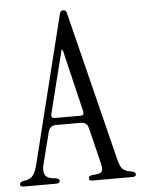

<svg xmlns="http://www.w3.org/2000/svg" viewBox="-71 -772 598 814"><g transform="rotate(-5 228.5 -365.0)"><path d="M-3 0Q-18 0 -18 -10Q-18 -20 -4 -23L11 -26Q31 -30 41 -45.5Q51 -61 58 -89L213 -714Q215 -724 219.5 -727Q224 -730 228 -730Q233 -730 237.5 -727Q242 -724 244 -714L402 -80Q409 -52 418 -41Q427 -30 446 -26L461 -23Q475 -20 475 -10Q475 0 460 0H289Q275 0 275 -11Q275 -22 292 -23L311 -25Q328 -27 332.5 -36Q337 -45 332 -67L294 -222Q288 -248 261 -248H156Q130 -248 123 -222L89 -88Q74 -31 119 -25L134 -23Q151 -20 151 -11Q151 0 137 0ZM153 -278H263Q279 -278 276 -295L212 -563H207L140 -295Q137 -278 153 -278Z"/></g></svg>

Font: Instrument Serif
Style: Regular
Weight: 400
Designer: Rodrigo Fuenzalida
Foundry: fragTYPE
Version: Version 1.000; ttfautohint (v1.8.4.7-5d5b);gftools[0.9.27]